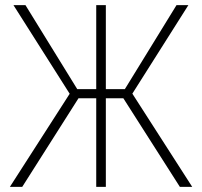

<svg xmlns="http://www.w3.org/2000/svg" viewBox="-20 -731 791 751"><path d="M263.7 -346.7 32.7 -710.9H79.6L282.2 -382.3H373L370.6 -346.7ZM288.6 -349.1 66.9 0H18.6L265.1 -383.8ZM394 -710.9V0H356.4V-710.9ZM716.8 -710.9 486.3 -346.7H379.4L377.9 -382.3H468.3L670.4 -710.9ZM683.6 0 460.9 -349.1 485.4 -383.8 731.9 0Z"/></svg>

Font: Roboto Condensed ExtraLight
Style: Regular
Weight: 250
Designer: Christian Robertson
Foundry: Google
Version: Version 3.008; 2023